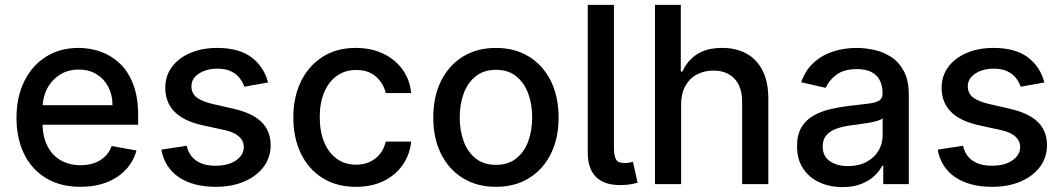

<svg xmlns="http://www.w3.org/2000/svg" viewBox="-20 -747 4313 779"><path d="M306.5 11Q225.9 11 167.8 -23.6Q109.7 -58.2 78.3 -121.3Q46.9 -184.3 46.9 -269.2Q46.9 -353 78.3 -416.9Q109.7 -480.8 166.4 -516.7Q223 -552.6 299 -552.6Q345.2 -552.6 388.5 -537.3Q431.8 -522 466.3 -489.3Q500.7 -456.7 520.6 -404.7Q540.5 -352.6 540.5 -278.4V-240.8H106.9V-320.3H436.4Q436.4 -362.2 419.4 -394.7Q402.3 -427.2 371.6 -446Q340.9 -464.8 299.7 -464.8Q255 -464.8 221.8 -443Q188.6 -421.2 170.6 -386.2Q152.7 -351.2 152.7 -310.4V-248.2Q152.7 -193.5 172.1 -155.2Q191.4 -116.8 226.2 -96.8Q261 -76.7 307.5 -76.7Q337.7 -76.7 362.6 -85.4Q387.4 -94.1 405.5 -111.5Q423.7 -128.9 433.2 -154.5L533.7 -136.4Q521.7 -92 490.6 -58.8Q459.5 -25.6 412.8 -7.3Q366.1 11 306.5 11Z M1067.5 -412.3 971.2 -395.2Q965.2 -413.7 952.2 -430.4Q939.3 -447.1 917.3 -457.7Q895.2 -468.4 862.2 -468.4Q817.1 -468.4 786.9 -448.3Q756.7 -428.3 756.7 -396.7Q756.7 -369.3 777 -352.6Q797.2 -335.9 842.3 -325.3L929 -305.4Q1004.3 -288 1041.2 -251.8Q1078.1 -215.6 1078.1 -157.7Q1078.1 -108.7 1049.9 -70.5Q1021.7 -32.3 971.4 -10.7Q921.2 11 855.1 11Q763.5 11 705.6 -28.2Q647.7 -67.5 634.6 -139.9L737.2 -155.5Q746.8 -115.4 776.6 -95Q806.5 -74.6 854.4 -74.6Q906.6 -74.6 937.9 -96.4Q969.1 -118.3 969.1 -149.9Q969.1 -175.4 950.1 -192.8Q931.1 -210.2 892 -219.1L799.7 -239.3Q723.4 -256.7 687 -294.7Q650.6 -332.7 650.6 -391Q650.6 -439.3 677.6 -475.5Q704.5 -511.7 752.1 -532.1Q799.7 -552.6 861.2 -552.6Q949.6 -552.6 1000.4 -514.4Q1051.1 -476.2 1067.5 -412.3Z M1424.4 11Q1345.2 11 1288.2 -25Q1231.2 -61.1 1200.6 -124.6Q1170.1 -188.2 1170.1 -270.2Q1170.1 -353.3 1201.3 -417.1Q1232.6 -480.8 1289.4 -516.7Q1346.2 -552.6 1423.3 -552.6Q1485.4 -552.6 1534.1 -529.7Q1582.7 -506.7 1612.7 -465.6Q1642.8 -424.4 1648.4 -369.3H1545.1Q1536.6 -407.7 1506.2 -435.4Q1475.9 -463.1 1425.1 -463.1Q1380.7 -463.1 1347.5 -439.8Q1314.3 -416.5 1295.8 -373.8Q1277.3 -331 1277.3 -272.7Q1277.3 -213.1 1295.5 -169.7Q1313.6 -126.4 1346.8 -102.6Q1380 -78.8 1425.1 -78.8Q1455.3 -78.8 1479.9 -90Q1504.6 -101.2 1521.5 -122.2Q1538.4 -143.1 1545.1 -172.6H1648.4Q1642.8 -119.7 1614 -78.1Q1585.2 -36.6 1537.1 -12.8Q1489 11 1424.4 11Z M1992.2 11Q1915.5 11 1858.3 -24.1Q1801.1 -59.3 1769.5 -122.5Q1737.9 -185.7 1737.9 -270.2Q1737.9 -355.1 1769.5 -418.7Q1801.1 -482.2 1858.3 -517.4Q1915.5 -552.6 1992.2 -552.6Q2068.9 -552.6 2126.1 -517.4Q2183.2 -482.2 2214.8 -418.7Q2246.4 -355.1 2246.4 -270.2Q2246.4 -185.7 2214.8 -122.5Q2183.2 -59.3 2126.1 -24.1Q2068.9 11 1992.2 11ZM1992.5 -78.1Q2042.3 -78.1 2074.9 -104.4Q2107.6 -130.7 2123.4 -174.4Q2139.2 -218 2139.2 -270.6Q2139.2 -322.8 2123.4 -366.7Q2107.6 -410.5 2074.9 -437.1Q2042.3 -463.8 1992.5 -463.8Q1942.5 -463.8 1909.6 -437.1Q1876.8 -410.5 1861 -366.7Q1845.2 -322.8 1845.2 -270.6Q1845.2 -218 1861 -174.4Q1876.8 -130.7 1909.6 -104.4Q1942.5 -78.1 1992.5 -78.1Z M2364.7 -727.3H2470.9V-149.1Q2470.9 -114 2479.9 -99.4Q2489 -84.9 2514.6 -85.6Q2528.4 -85.9 2535.3 -87.4Q2542.3 -88.8 2547.9 -90.6L2567.1 -5.7Q2556.1 -2.5 2539.2 0.5Q2522.4 3.6 2501.1 3.9Q2432.2 5 2398.4 -28.8Q2364.7 -62.5 2364.7 -127.1Z M2743.6 -323.9V0H2637.4V-727.3H2742.2V-456.7H2748.9Q2768.1 -500.7 2807.5 -526.6Q2846.9 -552.6 2910.5 -552.6Q2966.6 -552.6 3008.7 -529.5Q3050.8 -506.4 3074 -460.8Q3097.3 -415.1 3097.3 -346.9V0H2991.1V-334.2Q2991.1 -394.2 2960.2 -427.4Q2929.3 -460.6 2874.3 -460.6Q2836.6 -460.6 2807 -444.6Q2777.3 -428.6 2760.5 -397.9Q2743.6 -367.2 2743.6 -323.9Z M3398.1 12.1Q3346.2 12.1 3304.3 -7.3Q3262.4 -26.6 3238.1 -63.6Q3213.8 -100.5 3213.8 -154.1Q3213.8 -200.3 3231.5 -230.1Q3249.3 -259.9 3279.5 -277.3Q3309.7 -294.7 3346.9 -303.6Q3384.2 -312.5 3422.9 -317.1Q3471.9 -322.8 3502.5 -326.5Q3533 -330.3 3546.9 -338.8Q3560.7 -347.3 3560.7 -366.5V-369Q3560.7 -415.5 3534.6 -441.1Q3508.5 -466.6 3457 -466.6Q3403.4 -466.6 3372.7 -443Q3342 -419.4 3330.3 -390.6L3230.5 -413.4Q3248.2 -463.1 3282.5 -493.8Q3316.8 -524.5 3361.5 -538.5Q3406.2 -552.6 3455.6 -552.6Q3488.3 -552.6 3525 -544.9Q3561.8 -537.3 3593.9 -517Q3626.1 -496.8 3646.7 -459.3Q3667.3 -421.9 3667.3 -362.2V0H3563.6V-74.6H3559.3Q3549 -54 3528.4 -34.1Q3507.8 -14.2 3475.5 -1.1Q3443.2 12.1 3398.1 12.1ZM3421.2 -73.2Q3465.2 -73.2 3496.6 -90.6Q3528.1 -108 3544.6 -136.2Q3561.1 -164.4 3561.1 -196.7V-267Q3555.4 -261.4 3539.2 -256.6Q3523.1 -251.8 3502.5 -248.4Q3481.9 -245 3462.4 -242.4Q3442.8 -239.7 3429.7 -237.9Q3398.8 -234 3373.4 -224.8Q3348 -215.6 3332.9 -198.3Q3317.8 -181.1 3317.8 -152.7Q3317.8 -113.3 3346.9 -93.2Q3376.1 -73.2 3421.2 -73.2Z M4217.3 -412.3 4121.1 -395.2Q4115.1 -413.7 4102.1 -430.4Q4089.1 -447.1 4067.1 -457.7Q4045.1 -468.4 4012.1 -468.4Q3967 -468.4 3936.8 -448.3Q3906.6 -428.3 3906.6 -396.7Q3906.6 -369.3 3926.8 -352.6Q3947.1 -335.9 3992.2 -325.3L4078.8 -305.4Q4154.1 -288 4191.1 -251.8Q4228 -215.6 4228 -157.7Q4228 -108.7 4199.8 -70.5Q4171.5 -32.3 4121.3 -10.7Q4071 11 4005 11Q3913.4 11 3855.5 -28.2Q3797.6 -67.5 3784.4 -139.9L3887.1 -155.5Q3896.7 -115.4 3926.5 -95Q3956.3 -74.6 4004.3 -74.6Q4056.5 -74.6 4087.7 -96.4Q4119 -118.3 4119 -149.9Q4119 -175.4 4100 -192.8Q4081 -210.2 4041.9 -219.1L3949.6 -239.3Q3873.2 -256.7 3836.8 -294.7Q3800.4 -332.7 3800.4 -391Q3800.4 -439.3 3827.4 -475.5Q3854.4 -511.7 3902 -532.1Q3949.6 -552.6 4011 -552.6Q4099.4 -552.6 4150.2 -514.4Q4201 -476.2 4217.3 -412.3Z"/></svg>

Font: InterMG Medium
Style: Regular
Weight: 500
Designer: Rasmus Andersson
Foundry: rsms
Version: Version 3.019;December 26, 2023;FontCreator 15.0.0.2955 64-b